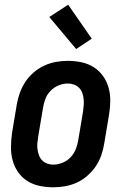

<svg xmlns="http://www.w3.org/2000/svg" viewBox="-20 -786 540 814"><path d="M206 8Q176 8 147.5 2Q119 -4 95.5 -19Q72 -34 56.5 -56.5Q41 -79 33.5 -106.5Q26 -134 26.5 -163.5Q27 -193 31 -222L51 -342Q55 -367 64 -392Q73 -417 87.5 -439Q102 -461 123 -479Q144 -497 168 -508Q192 -519 217 -523.5Q242 -528 267 -528Q297 -528 325.5 -522Q354 -516 377.5 -501Q401 -486 417 -463.5Q433 -441 440.5 -413.5Q448 -386 447.5 -356.5Q447 -327 442 -298L422 -178Q418 -153 409.5 -128Q401 -103 386 -81Q371 -59 350.5 -41Q330 -23 306 -12Q282 -1 256.5 3.5Q231 8 206 8ZM206 -88Q225 -88 245 -96Q265 -104 279.5 -119.5Q294 -135 301.5 -154.5Q309 -174 312 -193L332 -313Q334 -327 335 -340.5Q336 -354 334.5 -367.5Q333 -381 328.5 -393Q324 -405 315 -414Q306 -423 293.5 -427.5Q281 -432 267 -432Q248 -432 228.5 -424Q209 -416 194 -400.5Q179 -385 172 -365.5Q165 -346 162 -327L142 -207Q140 -193 138.5 -179.5Q137 -166 139 -152.5Q141 -139 145.5 -127Q150 -115 159 -106Q168 -97 180 -92.5Q192 -88 206 -88ZM303 -578 189 -714 269 -766 369 -622Z"/></svg>

Font: Iosevka Term Curly Oblique
Style: Bold
Weight: 700
Italic angle: -9°
Designer: Belleve Invis
Foundry: Belleve Invis
Version: Version 32.3.0